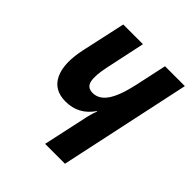

<svg xmlns="http://www.w3.org/2000/svg" viewBox="-157 -644 745 745"><g transform="rotate(45 216.0 -271.0)"><path d="M207 0 245 -175Q247 -187 251.5 -203Q256 -219 261 -232H259Q218 -172 147 -172Q83 -172 59 -223Q35 -274 55 -364L94 -542H202L167 -378Q156 -326 161.5 -298Q167 -270 198 -270Q232 -270 255.5 -304.5Q279 -339 295 -412L323 -542H432L316 0Z"/></g></svg>

Font: Noto Sans ExtraCondensed SemiBold
Style: Italic
Weight: 600
Width: 2
Italic angle: -12°
Designer: Monotype Design Team
Foundry: Monotype Imaging Inc.
Version: Version 2.013; ttfautohint (v1.8.4.7-5d5b)